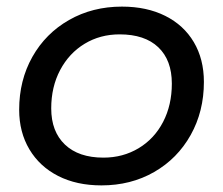

<svg xmlns="http://www.w3.org/2000/svg" viewBox="-20 -555 675 581"><path d="M38 -223Q38 -312 78 -383Q118 -454 189 -494.5Q260 -535 349 -535Q424 -535 480 -507Q536 -479 566.5 -427.5Q597 -376 597 -307Q597 -218 557 -146.5Q517 -75 446.5 -34.5Q376 6 287 6Q212 6 156 -22.5Q100 -51 69 -103Q38 -155 38 -223ZM500 -302Q500 -373 459 -412Q418 -451 342 -451Q283 -451 236 -422.5Q189 -394 162 -343Q135 -292 135 -227Q135 -157 176.5 -117.5Q218 -78 293 -78Q352 -78 399.5 -106.5Q447 -135 473.5 -186Q500 -237 500 -302Z"/></svg>

Font: Idrija
Style: Italic
Weight: 500
Italic angle: -11.3°
Designer: Julieta Ulanovsky
Foundry: Julieta Ulanovsky
Version: Version 7.200